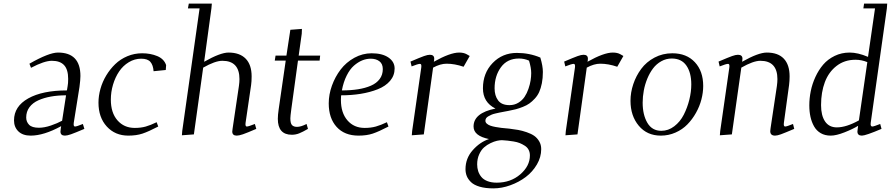

<svg xmlns="http://www.w3.org/2000/svg" viewBox="-20 -749 4964 1070"><path d="M58.1 -78.1Q58.1 -156.2 137.5 -200.7Q216.8 -245.1 353 -245.1L356.9 -269Q359.9 -283.7 359.9 -309.1Q359.9 -361.3 337.4 -385.7Q314.9 -410.2 269 -410.2Q227.1 -410.2 152.8 -371.1L144 -394Q252.9 -456.1 303.2 -456.1Q428.2 -456.1 428.2 -325.2Q428.2 -304.7 422.9 -264.2L391.1 -64.9Q388.2 -43.9 397.9 -43.9Q407.2 -43.9 441.9 -58.1L450.2 -30.8Q397.5 -8.3 375.7 -0.7Q354 6.8 341.8 6.8Q316.9 6.8 316.9 -16.1Q316.9 -19.5 318.8 -33.2L320.8 -45.9Q224.1 6.8 150.9 6.8Q106.9 6.8 82.5 -16.8Q58.1 -40.5 58.1 -78.1ZM126 -94.2Q126 -70.3 142.1 -53.7Q158.2 -37.1 196.8 -37.1Q227.5 -37.1 263.9 -49.6Q300.3 -62 326.2 -76.2L348.1 -217.8Q302.2 -217.8 263.7 -210.9Q225.1 -204.1 193.6 -189.9Q162.1 -175.8 144 -151.4Q126 -127 126 -94.2Z M528.8 -176.8Q528.8 -214.8 539.8 -253.9Q550.8 -293 572 -328.4Q593.3 -363.8 622.1 -391.6Q650.9 -419.4 689.9 -435.8Q729 -452.1 772 -452.1Q818.4 -452.1 856.2 -436.5Q894 -420.9 905.8 -386.2L903.8 -358.9L835.9 -352.1Q833.5 -386.2 818.1 -404.1Q802.7 -421.9 767.1 -421.9Q730 -421.9 697.8 -402.3Q665.5 -382.8 643.8 -350.6Q622.1 -318.4 609.9 -277.3Q597.7 -236.3 597.7 -193.8Q597.7 -120.6 634.5 -78.4Q671.4 -36.1 731 -36.1Q765.1 -36.1 792 -43.7Q818.8 -51.3 853 -67.9L861.8 -43.9Q807.6 -15.6 773.9 -4.4Q740.2 6.8 694.8 6.8Q621.6 6.8 575.2 -43.9Q528.8 -94.7 528.8 -176.8Z M993.7 4.9 995.6 -19 1092.3 -702.1H1027.3L1032.2 -729H1160.6L1158.2 -702.1L1117.7 -404.8Q1208 -456.1 1253.4 -456.1Q1315.9 -456.1 1349.1 -422.1Q1382.3 -388.2 1382.3 -323.2Q1382.3 -294.9 1379.4 -274.9L1348.6 -64.9Q1345.7 -43.9 1355.5 -43.9Q1364.7 -43.9 1400.4 -58.1L1408.2 -30.8Q1356 -8.3 1334 -0.7Q1312 6.8 1299.3 6.8Q1274.4 6.8 1274.4 -16.1Q1274.4 -19.5 1276.4 -33.2L1311.5 -270Q1314.5 -291.5 1314.5 -308.1Q1314.5 -410.2 1219.2 -410.2Q1179.2 -410.2 1112.3 -372.1L1060.5 0Z M1511.2 -411.1 1515.6 -439H1576.2L1598.1 -583L1662.6 -587.9L1661.6 -561L1644.5 -439H1764.2L1761.2 -411.1H1640.6L1603.5 -141.1Q1598.1 -100.6 1598.1 -89.8Q1598.1 -61.5 1607.4 -51.8Q1616.7 -42 1635.3 -42Q1657.2 -42 1688.5 -58.1L1696.3 -30.8Q1667 -13.7 1647.5 -5.9Q1627.9 2 1606.4 2Q1528.3 2 1528.3 -86.9Q1528.3 -107.9 1533.2 -141.1L1572.3 -411.1Z M1812 -172.9Q1812 -222.2 1829.8 -271.7Q1847.7 -321.3 1878.4 -361.6Q1909.2 -401.9 1954.8 -427Q2000.5 -452.1 2051.3 -452.1Q2110.4 -452.1 2144.8 -428.5Q2179.2 -404.8 2179.2 -367.2Q2179.2 -328.1 2153.8 -298.3Q2128.4 -268.6 2085 -251.5Q2041.5 -234.4 1990.2 -226.1Q1939 -217.8 1880.9 -217.8Q1879.9 -205.6 1879.9 -191.9Q1879.9 -120.1 1916.3 -78.1Q1952.6 -36.1 2012.2 -36.1Q2046.9 -36.1 2074.7 -43.9Q2102.5 -51.8 2136.2 -67.9L2145 -43.9Q2090.8 -15.6 2057.1 -4.4Q2023.4 6.8 1978 6.8Q1899.9 6.8 1856 -41.7Q1812 -90.3 1812 -172.9ZM1885.3 -245.1Q1935.1 -245.1 1975.3 -251.5Q2015.6 -257.8 2047.1 -271.5Q2078.6 -285.2 2095.9 -308.6Q2113.3 -332 2113.3 -363.8Q2113.3 -393.1 2094.5 -407.5Q2075.7 -421.9 2045.9 -421.9Q2022 -421.9 1998.5 -412.4Q1975.1 -402.8 1952.4 -383.1Q1929.7 -363.3 1911.9 -327.6Q1894 -292 1885.3 -245.1Z M2267.6 -405.8Q2322.3 -429.2 2342.8 -436.5Q2363.3 -443.8 2375.5 -443.8Q2399.9 -443.8 2399.9 -421.9Q2399.9 -415 2398.9 -410.2L2397.5 -404.8Q2488.8 -456.1 2538.6 -456.1Q2564 -456.1 2580.6 -446.8L2597.7 -437L2563.5 -377Q2513.7 -394 2468.8 -394Q2434.1 -394 2393.6 -372.1L2341.8 0L2274.9 4.9L2276.9 -19L2327.6 -372.1Q2330.6 -393.1 2320.8 -393.1Q2309.6 -393.1 2273.9 -378.9Z M2574.2 193.8Q2574.2 133.3 2614.5 87.9Q2654.8 42.5 2705.1 25.9Q2619.1 8.3 2619.1 -43.9Q2619.1 -119.6 2741.2 -144Q2671.4 -178.7 2671.4 -256.8Q2671.4 -341.8 2725.6 -397.9Q2779.8 -454.1 2860.4 -454.1Q2930.2 -454.1 2991.2 -428.2Q3005.4 -381.3 3005.4 -348.1Q3005.4 -313.5 2999.8 -285.2Q2994.1 -256.8 2984.9 -236.3Q2975.6 -215.8 2960.4 -199.5Q2945.3 -183.1 2930.2 -172.4Q2915 -161.6 2893.8 -153.3Q2872.6 -145 2854.5 -140.1Q2836.4 -135.3 2812.5 -130.9Q2807.1 -129.9 2790 -126.7Q2772.9 -123.5 2764.6 -121.8Q2756.3 -120.1 2741.5 -116.7Q2726.6 -113.3 2718.8 -109.6Q2710.9 -106 2701.9 -101.1Q2692.9 -96.2 2689 -89.8Q2685.1 -83.5 2685.1 -76.2Q2685.1 -66.9 2693.1 -59.8Q2701.2 -52.7 2712.9 -48.6Q2724.6 -44.4 2741.9 -41.3Q2759.3 -38.1 2773.7 -36.4Q2788.1 -34.7 2806.2 -33.2Q2808.6 -33.2 2810.1 -33Q2811.5 -32.7 2813.7 -32.5Q2815.9 -32.2 2817.4 -32.2Q2846.2 -28.8 2867.9 -24.9Q2889.6 -21 2915.3 -12.2Q2940.9 -3.4 2957.3 8.1Q2973.6 19.5 2984.9 38.6Q2996.1 57.6 2996.1 82Q2996.1 126.5 2972.2 167.5Q2948.2 208.5 2910.2 237.3Q2872.1 266.1 2824.2 283.4Q2776.4 300.8 2729.5 300.8Q2685.1 300.8 2653.3 291.5Q2621.6 282.2 2605 266.1Q2588.4 250 2581.3 232.2Q2574.2 214.4 2574.2 193.8ZM2639.2 167Q2639.2 187 2644.8 204.6Q2650.4 222.2 2662.6 237.1Q2674.8 252 2696.8 260.5Q2718.8 269 2748 269Q2825.7 269 2879.4 222.7Q2933.1 176.3 2933.1 117.2Q2933.1 99.6 2925.8 85.7Q2918.5 71.8 2904.5 63Q2890.6 54.2 2876.2 48.3Q2861.8 42.5 2841.8 39.3Q2821.8 36.1 2808.3 34.7Q2794.9 33.2 2777.3 32.2Q2765.6 32.2 2749.8 35.6Q2733.9 39.1 2713.9 48.6Q2693.8 58.1 2677.7 72.3Q2661.6 86.4 2650.4 111.3Q2639.2 136.2 2639.2 167ZM2736.3 -256.8Q2736.3 -215.8 2755.9 -189.5Q2775.4 -163.1 2819.3 -163.1Q2846.7 -163.1 2868.4 -176.3Q2890.1 -189.5 2903.3 -209.2Q2916.5 -229 2925 -253.9Q2933.6 -278.8 2937 -300.8Q2940.4 -322.8 2940.4 -341.8Q2940.4 -370.6 2928.2 -411.1Q2901.9 -422.9 2872.1 -422.9Q2807.1 -422.9 2771.7 -374.3Q2736.3 -325.7 2736.3 -256.8Z M3124 -405.8Q3178.7 -429.2 3199.2 -436.5Q3219.7 -443.8 3231.9 -443.8Q3256.3 -443.8 3256.3 -421.9Q3256.3 -415 3255.4 -410.2L3253.9 -404.8Q3345.2 -456.1 3395 -456.1Q3420.4 -456.1 3437 -446.8L3454.1 -437L3419.9 -377Q3370.1 -394 3325.2 -394Q3290.5 -394 3250 -372.1L3198.2 0L3131.3 4.9L3133.3 -19L3184.1 -372.1Q3187 -393.1 3177.2 -393.1Q3166 -393.1 3130.4 -378.9Z M3493.7 -187Q3493.7 -233.9 3509.3 -280.3Q3524.9 -326.7 3553.5 -365.2Q3582 -403.8 3627.4 -428Q3672.9 -452.1 3726.6 -452.1Q3806.2 -452.1 3852.5 -402.3Q3898.9 -352.5 3898.9 -270Q3898.9 -233.4 3888.9 -194.8Q3878.9 -156.2 3858.6 -120.1Q3838.4 -84 3810.8 -55.7Q3783.2 -27.3 3744.6 -10.3Q3706.1 6.8 3662.6 6.8Q3585.9 6.8 3539.8 -48.3Q3493.7 -103.5 3493.7 -187ZM3561.5 -176.8Q3561.5 -109.4 3587.6 -64.7Q3613.8 -20 3665.5 -20Q3704.6 -20 3737.5 -45.2Q3770.5 -70.3 3790.5 -109.6Q3810.5 -148.9 3821.5 -193.1Q3832.5 -237.3 3832.5 -278.8Q3832.5 -344.2 3805.2 -383.5Q3777.8 -422.9 3723.6 -422.9Q3692.4 -422.9 3665.3 -407.7Q3638.2 -392.6 3619.4 -367.7Q3600.6 -342.8 3587.4 -310.8Q3574.2 -278.8 3567.9 -244.6Q3561.5 -210.4 3561.5 -176.8Z M3984.4 -405.8Q4039.1 -429.2 4059.6 -436.5Q4080.1 -443.8 4092.3 -443.8Q4117.7 -443.8 4117.7 -421.9Q4117.7 -416 4116.7 -411.1L4115.7 -404.8Q4206.1 -456.1 4253.4 -456.1Q4315.9 -456.1 4348.1 -422.1Q4380.4 -388.2 4380.4 -323.2Q4380.4 -298.8 4377.4 -274.9L4348.6 -64.9Q4345.7 -43.9 4355.5 -43.9Q4364.7 -43.9 4399.4 -58.1L4406.2 -30.8Q4352.1 -7.8 4331.8 -0.5Q4311.5 6.8 4299.3 6.8Q4272.5 6.8 4272.5 -18.1Q4272.5 -21.5 4274.4 -35.2L4309.6 -270Q4312.5 -291.5 4312.5 -308.1Q4312.5 -410.2 4217.3 -410.2Q4178.2 -410.2 4111.3 -372.1L4058.6 0L3991.7 4.9L3993.7 -19L4044.4 -372.1Q4047.4 -393.1 4037.6 -393.1Q4026.4 -393.1 3990.7 -378.9Z M4490.2 -162.1Q4490.2 -201.2 4498.3 -241.2Q4506.3 -281.2 4524.2 -320.1Q4542 -358.9 4567.6 -388.9Q4593.3 -418.9 4631.6 -437.5Q4669.9 -456.1 4715.3 -456.1Q4760.7 -456.1 4817.4 -432.1L4856.4 -702.1H4791.5L4795.4 -729H4924.3L4922.4 -702.1L4832.5 -64.9Q4829.6 -43.9 4841.3 -43.9Q4849.6 -43.9 4885.3 -58.1L4892.6 -30.8Q4804.2 6.8 4783.2 6.8Q4758.3 6.8 4758.3 -16.1Q4758.3 -19.5 4760.3 -33.2L4762.2 -47.9Q4732.9 -29.8 4686.5 -11.5Q4640.1 6.8 4609.4 6.8Q4577.6 6.8 4554 -6.8Q4530.3 -20.5 4516.6 -44.9Q4502.9 -69.3 4496.6 -98.4Q4490.2 -127.4 4490.2 -162.1ZM4555.7 -163.1Q4555.7 -105 4578.1 -72Q4600.6 -39.1 4643.6 -39.1Q4696.3 -39.1 4766.6 -78.1L4813.5 -402.8Q4781.2 -416 4747.6 -416Q4686.5 -416 4642.3 -381.8Q4598.1 -347.7 4576.9 -291.3Q4555.7 -234.9 4555.7 -163.1Z"/></svg>

Font: Dehuti Alt
Style: Italic
Weight: 400
Version: Version 1.2